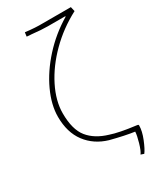

<svg xmlns="http://www.w3.org/2000/svg" viewBox="-205 -761 785 945"><g transform="rotate(-30 187.0 -289.0)"><path d="M302 111Q313 97 324 59Q335 21 336 0Q284 -7 203 -28Q129 -50 86 -107Q43 -164 43 -253Q43 -320 78 -396Q113 -472 176.5 -542Q240 -612 322 -661V-664H223Q187 -664 133 -670Q123 -670 107 -672L110 -695Q167 -688 209 -689H368L374 -663Q286 -617 217.5 -548.5Q149 -480 110.5 -403Q72 -326 72 -256Q72 -164 109 -118Q146 -72 217 -51Q263 -35 359 -23Q360 -23 364 -22Q368 -21 368 -17Q368 15 351 57Q334 99 320 117Z"/></g></svg>

Font: LINE Seed Sans KR Thin
Style: Regular
Weight: 250
Designer: LINE BX Design & Sandoll Inc & Dalton Maag Ltd
Foundry: Sandoll Inc.
Version: Version 1.000